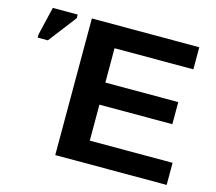

<svg xmlns="http://www.w3.org/2000/svg" viewBox="-99 -811 1051 934"><g transform="rotate(15 426.5 -344.0)"><path d="M814 -111.3V0H252.9V-688H793.9V-576.7H397V-403.8H764.2V-292.5H397V-111.3ZM181.6 -670.4 73.7 -529.8H22.5V-545.9L56.2 -688.5H181.6Z"/></g></svg>

Font: Arimo
Style: Bold
Weight: 700
Designer: Steve Matteson
Foundry: Monotype Imaging Inc.
Version: Version 1.33